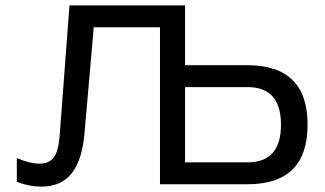

<svg xmlns="http://www.w3.org/2000/svg" viewBox="-20 -690 1216 719"><path d="M240.2 -669.9H672.9V-445.8H907.2Q1131.8 -445.8 1131.8 -223.1Q1131.8 0 907.2 0H579.1V-587.9H331.1L295.9 -185.1Q286.6 -88.4 247.6 -39.8Q208.5 8.8 133.8 8.8Q89.4 8.8 43 -8.8V-98.1Q90.8 -77.1 128.9 -77.1Q163.1 -77.1 180.9 -100.1Q198.7 -123 203.1 -178.2ZM672.9 -82H907.2Q1032.2 -82 1032.2 -223.1Q1032.2 -363.8 907.2 -363.8H672.9Z"/></svg>

Font: LT Wave Text
Style: Regular
Weight: 400
Designer: Daniel Lyons
Version: Version 2.5 (Glyphs App)